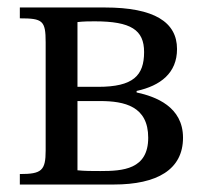

<svg xmlns="http://www.w3.org/2000/svg" viewBox="-20 -493 545 513"><path d="M284 0C400 0 469 -40 469 -125C469 -208 396 -235 345 -246V-250C409 -264 453 -298 453 -362C453 -434 392 -473 260 -473H33V-444C94 -444 102 -438 102 -380V-91C102 -37 91 -28 33 -28V0ZM248 -36C225 -36 207 -36 187 -38V-223H247C313 -223 376 -209 376 -125C376 -40 308 -36 248 -36ZM187 -434C203 -436 221 -436 233 -436C330 -436 365 -413 365 -354C365 -291 336 -261 242 -261H187Z"/></svg>

Font: STIX Two Text
Style: Regular
Weight: 400
Designer: Ross Mills, John Hudson & Paul Hanslow, Tiro Typeworks Ltd; with prior portions MicroPress Inc., and Coen Hoffman.
Foundry: Tiro Typeworks Ltd
Version: Version 2.13 b171